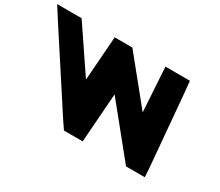

<svg xmlns="http://www.w3.org/2000/svg" viewBox="-410 -908 1439 1254"><g transform="rotate(30 309.0 -281.5)"><path d="M-221.8 -521 -290.2 -628H-105.8L-63.1 -565L119.3 -295L139.8 -573L143.7 -628H277.1L321.5 -573L547.1 -295L530.3 -565L526.7 -628H711.1L721.5 -521L767 2L770.7 65H629.3L584.8 10L329.5 -305L306.5 10L302.7 65H161.2L118.4 2Z"/></g></svg>

Font: Nordica Plus
Style: NordicaClassicBkExtOpObl
Weight: 900
Version: Version 1.01